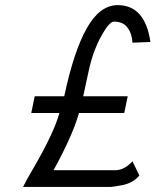

<svg xmlns="http://www.w3.org/2000/svg" viewBox="-20 -736 612 756"><path d="M213.9 -291H103L116.7 -356.9H232.9Q270.5 -534.2 321.8 -625Q373 -715.8 443.4 -715.8Q551.3 -715.8 572.3 -570.8L501.5 -567.9Q500 -602.5 482.4 -626.7Q464.8 -650.9 429.2 -650.9Q414.1 -650.9 393.1 -618.2Q348.6 -548.8 329.1 -456.1Q325.2 -439 319.8 -413.6Q314.5 -388.2 311.8 -376Q309.1 -363.8 307.6 -356.9H482.9L469.2 -291H291Q265.6 -201.7 190.9 -65.9H437Q471.2 -67.4 501.5 -101.1L528.8 -44.9Q504.4 -16.1 463.4 -7.3Q449.7 -4.4 434.6 -2.4Q419.4 -0.5 417 0H70.8Q80.1 -20 112.3 -75.2Q192.9 -213.9 213.9 -291Z"/></svg>

Font: Tuffy
Style: Italic
Weight: 400
Italic angle: -12°
Designer: Thatcher Ulrich, Karoly Barta and Michael Everson
Version: Version 001.271